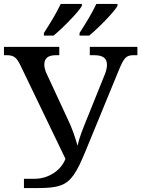

<svg xmlns="http://www.w3.org/2000/svg" viewBox="-20 -951 715 971"><path d="M655.8 -671.9H674.8V-713.9H434.1V-671.9H455.1C499.5 -671.9 521 -657.7 521 -623C521 -611.8 518.1 -596.2 512.2 -580.1L418 -346.2C397.5 -295.4 381.3 -256.3 372.1 -213.9C360.8 -254.9 344.7 -303.2 321.8 -350.1L211.9 -586.9C206.5 -602.1 204.1 -612.8 204.1 -624C204.1 -657.2 223.6 -671.9 264.2 -671.9H279.8V-713.9H0V-671.9H13.2C52.2 -671.9 64.9 -658.2 84 -619.1L311 -147.9C288.6 -87.4 222.7 -46.9 155.8 -46.9H101.1V0H173.8C221.2 0 256.3 -2.9 284.2 -12.7C298.3 -17.1 310.5 -23.9 321.8 -32.7C343.3 -49.8 361.8 -76.2 380.9 -115.2C390.1 -134.3 400.4 -157.2 411.1 -183.1L580.1 -594.2C606 -656.7 616.2 -671.9 655.8 -671.9ZM202.1 -771H251C272.9 -789.1 301.3 -815.4 331.5 -846.7C361.3 -877.4 383.8 -903.8 394 -920.9V-931.2H287.1C264.2 -882.3 233.9 -834 202.1 -784.2ZM382.3 -771H431.2C453.1 -789.1 481.4 -815.4 511.7 -846.7C541.5 -877.4 564 -903.8 574.2 -920.9V-931.2H467.3C444.3 -882.3 414.1 -834 382.3 -784.2Z"/></svg>

Font: The Erased English
Style: Regular
Weight: 400
Designer: Monotype Design team + ligartures altered by 180 Amsterdam
Foundry: Monotype Imaging Inc.
Version: Version 1.030;Glyphs 3.1.2 (3151)